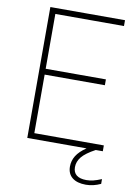

<svg xmlns="http://www.w3.org/2000/svg" viewBox="-101 -804 759 1069"><g transform="rotate(10 279.0 -270.0)"><path d="M544.5 153.5V180.5Q502.5 200 461 200Q411 200 383.8 178Q356.5 156 356.5 115.5Q356.5 82.5 373.8 54.5Q391 26.5 430 0H95V-740H517V-707H129V-397H469.5V-364H129V-33H522V0H482Q428 29 406.2 55.8Q384.5 82.5 384.5 114Q384.5 143.5 403.5 158.8Q422.5 174 459.5 174Q479 174 498.5 169.2Q518 164.5 544.5 153.5Z"/></g></svg>

Font: Encode Sans Thin
Style: Regular
Weight: 250
Designer: Multiple Designers
Foundry: Impallari Type
Version: Version 2.000